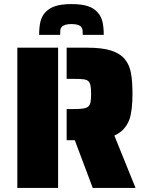

<svg xmlns="http://www.w3.org/2000/svg" viewBox="-20 -922 714 942"><path d="M65 -688H265V0H65ZM347 -234H307V-387H341Q372 -387 388 -389.5Q404 -392 413 -399Q421 -406 424 -420Q427 -434 427 -461Q427 -488 424 -502.5Q421 -517 413 -524Q405 -531 389.5 -533Q374 -535 341 -535H307V-688H410Q481 -688 525 -674Q569 -660 593 -631Q615 -604 622.5 -564Q630 -524 630 -461Q630 -380 615 -336Q594 -280 541 -257L645 0H435ZM200 -859Q219 -881 250 -891.5Q281 -902 331 -902Q381 -902 412 -891.5Q443 -881 461 -859Q477 -840 483 -814Q489 -788 489 -751H386Q386 -766 385 -774.5Q384 -783 379 -789Q367 -804 331 -804Q295 -804 282 -789Q277 -783 276 -774.5Q275 -766 275 -751H172Q172 -788 178 -814Q184 -840 200 -859Z"/></svg>

Font: Saira Stencil One
Style: Regular
Weight: 400
Designer: Hector Gatti with collaboration of the Omnibus-Type team
Foundry: Omnibus-Type
Version: Version 1.004